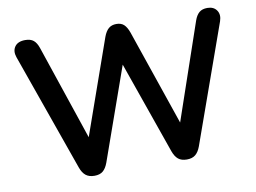

<svg xmlns="http://www.w3.org/2000/svg" viewBox="-77 -827 1268 950"><g transform="rotate(-10 556.5 -352.5)"><path d="M325 8Q298 8 281.5 -5Q265 -18 255 -46L46 -637Q35 -669 50.5 -691Q66 -713 103 -713Q130 -713 145 -700.5Q160 -688 169 -661L349 -127H309L497 -660Q507 -687 522 -700Q537 -713 561 -713Q585 -713 599 -700Q613 -687 623 -659L805 -127H770L953 -661Q962 -687 977 -700Q992 -713 1018 -713Q1050 -713 1065 -691Q1080 -669 1069 -637L858 -45Q848 -18 832 -5Q816 8 789 8Q762 8 746 -5Q730 -18 720 -46L546 -542H569L393 -45Q383 -18 367.5 -5Q352 8 325 8Z"/></g></svg>

Font: Nunito ExtraLight
Style: Regular
Weight: 200
Designer: Vernon Adams
Foundry: Vernon Adams
Version: Version 3.602